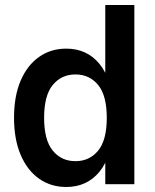

<svg xmlns="http://www.w3.org/2000/svg" viewBox="-20 -735 617 766"><path d="M244 11Q183 11 136 -22Q89 -55 62.5 -117Q36 -179 36 -265Q36 -352 62.5 -413.5Q89 -475 136 -508Q183 -541 244 -541Q327 -541 377 -480Q427 -419 427 -307V-223Q427 -111 377 -50Q327 11 244 11ZM281 -92Q337 -92 371.5 -134Q406 -176 406 -265Q406 -354 371.5 -396Q337 -438 281 -438Q225 -438 190.5 -396Q156 -354 156 -265Q156 -176 190.5 -134Q225 -92 281 -92ZM400 0V-128L416 -265L400 -400V-715H516V0Z"/></svg>

Font: Radio Canada Big Medium
Style: Regular
Weight: 500
Designer: Étienne Aubert Bonn
Foundry: Coppers and Brasses
Version: Version 1.001